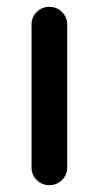

<svg xmlns="http://www.w3.org/2000/svg" viewBox="-20 -540 288 560"><path d="M72 -52V-468Q72 -490 87 -505Q102 -520 124 -520Q146 -520 161 -505Q176 -490 176 -468V-52Q176 -30 161 -15Q146 0 124 0Q102 0 87 -15Q72 -30 72 -52Z"/></svg>

Font: Rounded Mplus 1c Medium
Style: Regular
Weight: 500
Version: Version 1.059.20150529